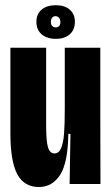

<svg xmlns="http://www.w3.org/2000/svg" viewBox="-20 -713 431 744"><path d="M20.3 -197V-528H158.8V-226Q158.8 -167.3 165.8 -142.9Q172.8 -118.5 191 -118.5Q208 -118.5 216.6 -138.6Q225.2 -158.7 228.1 -193.6Q231 -228.5 231 -289.5V-528H368.7V-252.5L369.3 0H249.8L253 -194.3H244.8Q243 -81.5 212.7 -34.9Q182.3 11.7 130.8 11.7Q73.3 11.7 46.8 -38.2Q20.3 -88.2 20.3 -197ZM121 -628.6Q121 -658.5 141.3 -675.7Q161.5 -692.8 196.4 -692.8Q230.3 -692.8 250.2 -675.7Q270.2 -658.5 270.2 -628.5Q270.2 -597.5 250.2 -580Q230.3 -562.5 196.5 -562.5Q161.7 -562.5 141.3 -580.1Q121 -597.7 121 -628.6ZM214 -626.8Q214 -637.6 208.8 -644Q203.5 -650.3 194.7 -650.3Q186.8 -650.3 182 -644.4Q177.2 -638.5 177.2 -627.7Q177.2 -617.7 182.4 -612.3Q187.7 -606.8 196.5 -606.8Q204.3 -606.8 209.2 -612.2Q214 -617.7 214 -626.8Z"/></svg>

Font: Bricolage Grotesque 96pt Condensed ExBd
Style: Regular
Weight: 800
Width: 3
Designer: Mathieu Triay
Foundry: Atelier Triay
Version: Version 1.001;Glyphs 3.2 (3207)